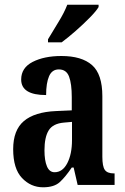

<svg xmlns="http://www.w3.org/2000/svg" viewBox="-20 -786 533 816"><path d="M163 10Q111 10 73.5 -29.5Q36 -69 36 -152Q36 -233 81.5 -271.5Q127 -310 218 -314L285 -317V-373Q285 -430 273.5 -460.5Q262 -491 230 -491Q201 -491 188.5 -462Q176 -433 176 -382Q70 -382 70 -448Q70 -498 119 -523Q168 -548 241 -548Q327 -548 371 -509.5Q415 -471 415 -377V-120Q415 -79 425.5 -64Q436 -49 464 -49H467V0H310L293 -74H285Q258 -34 234 -12Q210 10 163 10ZM212 -54Q246 -54 266 -92.5Q286 -131 286 -191V-268L252 -265Q205 -261 187 -232Q169 -203 169 -147Q169 -104 179.5 -79Q190 -54 212 -54ZM184 -619Q204 -653 228.5 -692.5Q253 -732 266 -766H399V-756Q389 -739 361.5 -711Q334 -683 301.5 -654.5Q269 -626 242 -606H184Z"/></svg>

Font: Noto Serif Thai ExtraCondensed
Style: Bold
Weight: 700
Width: 2
Designer: Monotype Design Team
Foundry: Monotype Imaging Inc.
Version: Version 2.002; ttfautohint (v1.8.4.7-5d5b)